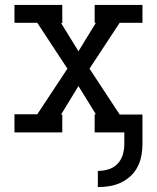

<svg xmlns="http://www.w3.org/2000/svg" viewBox="-20 -540 640 783"><path d="M379 223V157Q401 157 422.5 150.5Q444 144 459 128.5Q474 113 480.5 91.5Q487 70 487 48V0H366V-74H371L300 -189L229 -73H234V0H39V-74H132L255 -260L132 -447H39V-520H234V-446H229L300 -331L371 -447H366V-520H561V-447H468L345 -260L468 -73H561V48Q561 72 556.5 95.5Q552 119 541 140.5Q530 162 512 178.5Q494 195 472.5 205Q451 215 427 219Q403 223 379 223Z"/></svg>

Font: Iosevka Etoile
Style: Regular
Weight: 400
Designer: Belleve Invis
Foundry: Belleve Invis
Version: Version 33.2.4